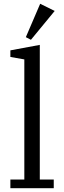

<svg xmlns="http://www.w3.org/2000/svg" viewBox="-20 -998 340 1018"><path d="M35 -46H109V-683L35 -696V-731L191 -760V-46H265V0H35ZM117 -801 193 -978 270 -940 144 -787Z"/></svg>

Font: IBM Plex Serif
Style: Regular
Weight: 400
Designer: Mike Abbink, Paul van der Laan, Pieter van Rosmalen
Foundry: Bold Monday
Version: Version 2.6